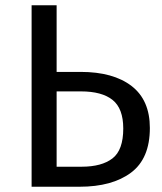

<svg xmlns="http://www.w3.org/2000/svg" viewBox="-20 -709 614 729"><path d="M286 -436Q410 -436 479.5 -382.5Q549 -329 549 -223Q549 -107 477.5 -53.5Q406 0 282 0H100V-689H195V-436ZM290 -76Q366 -76 407 -107.5Q448 -139 448 -221Q448 -297 407.5 -329.5Q367 -362 287 -362H195V-76Z"/></svg>

Font: Fira Sans
Style: Regular
Weight: 400
Designer: Carrois Corporate & Edenspiekermann AG
Foundry: Carrois Corporate GbR & Edenspiekermann AG
Version: Version 4.106;PS 004.106;hotconv 1.0.70;makeotf.lib2.5.58329